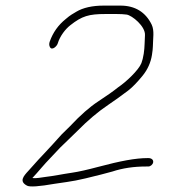

<svg xmlns="http://www.w3.org/2000/svg" viewBox="-20 -645 604 685"><path d="M513.8 -81H506.8C463.5 -81 409 -70.6 331.4 -49.9C291 -39.1 259.7 -32.1 237.5 -28.9C198.7 -23.2 173.7 -17.4 143.7 -14C126.8 -12.1 109.6 -7.6 95.6 -10C105.9 -21.4 116.1 -32.1 128.8 -47.4C144.1 -65.8 179.5 -101.5 195.3 -119L224.3 -147C234.2 -156.3 244.8 -166.7 256.2 -178C292.9 -215.3 329.6 -246.3 366.3 -271C380.2 -280.3 391.2 -288 399.4 -294L437.5 -322.1C453.8 -334.8 470.2 -352.2 488.4 -374.4C506.5 -396.6 517.7 -421.4 522.1 -448.8C524.2 -462.3 525.3 -472.3 525.4 -479C525.6 -507.6 531.5 -535 521.2 -557C499.3 -602.3 461.2 -625 409.8 -625H349.5C310.1 -625 276.3 -617.7 252 -603L235.4 -593C229.9 -589.7 222.9 -584.3 214.4 -577C187.8 -555.7 168.9 -529 157.5 -496.8C154.8 -489.3 155.1 -482.7 158.2 -476.9C165.6 -463.3 183.2 -480.5 185.8 -489.5C194 -517 213.9 -541.8 230.9 -555C272.5 -587.8 296.9 -595 356.1 -595H396.3C410.1 -595 421.9 -594.3 431.6 -593C450.8 -590.4 499.6 -551 497.2 -519C495.7 -499.2 496.6 -477.2 492.8 -453.3C490.6 -439.4 487.8 -428.3 484.5 -419.8C474.4 -394.1 427.9 -351.1 402.1 -334C384.8 -320.1 361 -303.2 330.5 -283.3C300 -263.4 266.5 -234 230.1 -195L199.6 -165C180.3 -143.7 153.2 -113.2 131.9 -91.2C109.2 -67.6 101.7 -57.6 81.7 -36C63.3 -16.2 47.4 2.3 76.7 17.5C86.7 22.7 119.7 20.4 175.6 10.6C247.2 0.1 248 1.1 339.5 -22L380.8 -33C417.3 -45 456.6 -51 502.1 -51H509.1C517 -51 525.2 -58.1 526.5 -66C527.7 -73.9 521.8 -81 509.1 -81Z"/></svg>

Font: MewTooHand
Style: WideIta
Weight: 400
Designer: Mew Too, Robert Jablonski
Version: Version 0.77